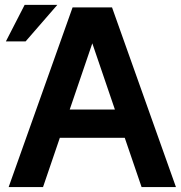

<svg xmlns="http://www.w3.org/2000/svg" viewBox="-20 -760 737 780"><path d="M355 -584 263.2 -314.9H446.8ZM15.1 0 274.9 -730H435.1L694.8 0H555.2L486.8 -200.2H223.1L154.8 0ZM80.1 -740.2H212.9L84 -591.8H3.9Z"/></svg>

Font: Miedinger*
Style: Bold
Weight: 700
Version: Version 001.000